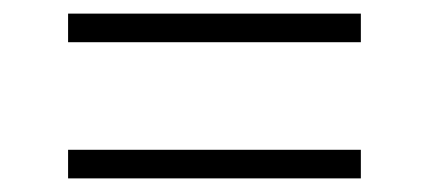

<svg xmlns="http://www.w3.org/2000/svg" viewBox="-20 -501 630 282"><path d="M80 -481H510V-439H80ZM80 -281H510V-239H80Z"/></svg>

Font: Retni Sans Light
Style: Regular
Weight: 300
Designer: Vitaly Kuzmin
Foundry: ParaType Ltd.
Version: Version 1.00;March 2, 2019;FontCreator 11.5.0.2425 64-bit; t